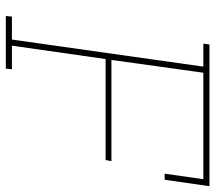

<svg xmlns="http://www.w3.org/2000/svg" viewBox="-60 -680 740 660"><g transform="rotate(90 310.0 -350.0)"><path d="M37 -21 35 0H216L218 -21H137L183 -343H530L534 -363H186L230 -679H596L577 -546H598L620 -700H133L130 -679H209L116 -21Z"/></g></svg>

Font: Josefin Slab ExtraLight
Style: Italic
Weight: 250
Italic angle: -12°
Designer: Santiago Orozco
Foundry: Typemade
Version: Version 2.100